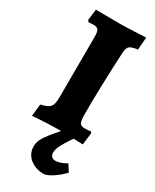

<svg xmlns="http://www.w3.org/2000/svg" viewBox="-226 -709 818 1011"><g transform="rotate(30 183.5 -204.0)"><path d="M35 -66Q77 -75 90.5 -91Q104 -107 104 -149L105 -518Q105 -549 97.5 -559.5Q90 -570 69 -570Q54 -570 38 -568L31 -579L39 -645L187 -644Q215 -644 276 -647L342 -650L336 -574Q299 -569 287.5 -559Q276 -549 274 -520Q263 -307 263 -143Q263 -101 270 -87.5Q277 -74 299 -74Q322 -74 337 -77L343 -69L334 4Q236 0 178 0Q130 0 27 7ZM115 142Q115 121 124 101Q133 81 158 49.5Q183 18 238 -42H308Q256 31 238 64Q220 97 220 119Q220 134 228.5 142.5Q237 151 253 151Q267 151 284.5 144.5Q302 138 318 128L345 170Q281 233 236 242Q183 242 149 214Q115 186 115 142Z"/></g></svg>

Font: Alegreya ExtraBold
Style: Regular
Weight: 800
Designer: Juan Pablo del Peral
Foundry: Huerta Tipografica
Version: Version 2.007; ttfautohint (v1.6)